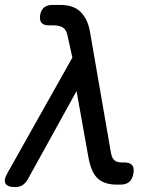

<svg xmlns="http://www.w3.org/2000/svg" viewBox="-34 -750 654 780"><path d="M78 -20Q69 -5 57 2.5Q45 10 28 10Q-4 10 -12 -5Q-20 -20 -2 -50L260 -516L240 -607Q235 -630 221 -638.5Q207 -647 184 -647H164Q143 -647 134.5 -657.5Q126 -668 129 -689Q133 -710 145.5 -720Q158 -730 179 -730H212Q265 -730 293.5 -701.5Q322 -673 331 -624L415 -139Q419 -110 429.5 -100Q440 -90 461 -90H471Q494 -90 503 -79Q512 -68 508 -45Q504 -22 491 -11Q478 0 455 0H440Q390 0 363 -25Q336 -50 325 -112L277 -380Z"/></svg>

Font: Maple Mono
Style: Italic
Weight: 400
Italic angle: -10°
Monospace: yes
Designer: subframe7536
Version: Version 7.300